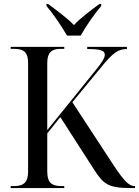

<svg xmlns="http://www.w3.org/2000/svg" viewBox="-20 -951 703 971"><path d="M319 -771H388C413 -816 457 -880 492 -921V-931H483C445 -903 385 -859 354 -824C321 -859 261 -903 223 -931H215V-921C250 -880 293 -816 319 -771ZM34 0H305V-10H289C239 -10 219 -30 219 -83V-276L285 -359L454 -96C503 -18 529 0 642 0H663V-10H661C634 -10 609 -33 556 -113L346 -434L489 -608C551 -684 577 -703 622 -703V-714H421V-703C487 -703 510 -696 510 -674C510 -658 496 -635 463 -595L219 -293V-632C219 -684 239 -704 287 -704H305V-714H34V-704H53C101 -704 122 -685 122 -635V-82C122 -30 100 -10 52 -10H34Z"/></svg>

Font: Noto Serif Display SemiCondensed
Style: Regular
Weight: 400
Width: 4
Designer: Monotype Design Team
Foundry: Monotype Imaging Inc.
Version: Version 2.009